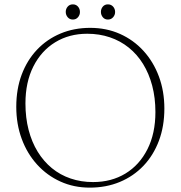

<svg xmlns="http://www.w3.org/2000/svg" viewBox="-20 -842 828 879"><path d="M393 -714.5Q467 -714.5 529.2 -686.8Q591.5 -659 637 -609Q682.5 -559 707.5 -491.8Q732.5 -424.5 732.5 -345Q732.5 -264 707.5 -197.5Q682.5 -131 636.8 -83Q591 -35 528.5 -9Q466 17 391 17Q318 17 256.8 -10.8Q195.5 -38.5 150 -88.5Q104.5 -138.5 79.5 -206Q54.5 -273.5 54.5 -353Q54.5 -434 79.2 -500.2Q104 -566.5 149.5 -614.5Q195 -662.5 257 -688.5Q319 -714.5 393 -714.5ZM691.5 -329Q691.5 -394 676.8 -449.8Q662 -505.5 635 -549.2Q608 -593 569.5 -624Q531 -655 483 -671.2Q435 -687.5 379.5 -687.5Q296.5 -687.5 232.8 -648.5Q169 -609.5 132.8 -537.8Q96.5 -466 96.5 -368.5Q96.5 -303 111 -247.2Q125.5 -191.5 152.5 -147.5Q179.5 -103.5 217.5 -72.2Q255.5 -41 303.2 -24.8Q351 -8.5 406 -8.5Q490 -8.5 554.2 -47.5Q618.5 -86.5 655 -158.8Q691.5 -231 691.5 -329ZM313.5 -752.5Q299 -752.5 290 -763Q281 -773.5 281 -787.5Q281 -801.5 290 -811.8Q299 -822 313.5 -822Q328 -822 337 -811.8Q346 -801.5 346 -787Q346 -773.5 337 -763Q328 -752.5 313.5 -752.5ZM474 -752.5Q459.5 -752.5 450.8 -763Q442 -773.5 442 -787.5Q442 -801.5 450.8 -811.8Q459.5 -822 474 -822Q488.5 -822 497.8 -811.8Q507 -801.5 507 -787Q507 -773.5 497.8 -763Q488.5 -752.5 474 -752.5Z"/></svg>

Font: Fraunces Thin
Style: Regular
Weight: 250
Version: Version 1.000;[b76b70a41]